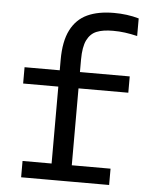

<svg xmlns="http://www.w3.org/2000/svg" viewBox="-55 -850 731 897"><g transform="rotate(5 310.0 -401.5)"><path d="M446.2 -719.2Q398.8 -719.2 369.5 -707.3Q340.2 -695.5 324.4 -663.5Q308.7 -631.5 308.7 -571.7V0H214V-562.8Q214 -649.8 241 -702.8Q268 -755.8 318.6 -779.3Q369.2 -802.8 443.3 -802.8Q474 -802.8 503.3 -799Q532.7 -795.2 560.3 -787.2V-704.7Q529.3 -712 502.4 -715.6Q475.5 -719.2 446.2 -719.2ZM77.8 -76.5H490.5V0H77.8ZM542.2 -437.2H49V-513.7H542.2Z"/></g></svg>

Font: Monaspace Neon Var ExtraLight
Style: Regular
Weight: 200
Designer: Riley Cran and the Lettermatic Team
Version: Version 1.200 (Monaspace Neon Var)